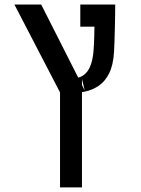

<svg xmlns="http://www.w3.org/2000/svg" viewBox="-20 -606 626 851"><path d="M246.1 224.6V-196.3L43.9 -585.9H162.6L355.5 -205.1L343.3 -255.9V224.6ZM287.1 -192.9 290 -256.8Q342.3 -256.8 366.5 -288.6Q390.6 -320.3 395 -386.7Q397 -412.6 397.9 -449.5Q398.9 -486.3 399.4 -523.2Q399.9 -560.1 399.9 -585.9H490.7Q490.7 -566.4 490.2 -537.4Q489.7 -508.3 489 -476.8Q488.3 -445.3 487.3 -418.5Q486.3 -391.6 485.4 -376Q481.9 -317.4 463.9 -281.2Q445.8 -245.1 418 -226.1Q390.1 -207 356.2 -200Q322.3 -192.9 287.1 -192.9ZM335.9 -487.8V-585.9H486.3L466.3 -487.8Z"/></svg>

Font: Cascadia Code
Style: Regular
Weight: 400
Monospace: yes
Designer: Aaron Bell
Foundry: Saja Typeworks
Version: Version 2106.017